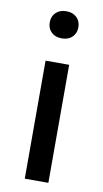

<svg xmlns="http://www.w3.org/2000/svg" viewBox="-80 -714 404 753"><g transform="rotate(10 122.0 -337.5)"><path d="M122 -567Q96 -567 80.5 -582Q65 -597 65 -621Q65 -645 80.5 -660Q96 -675 122 -675Q148 -675 163.5 -660Q179 -645 179 -621Q179 -597 163.5 -582Q148 -567 122 -567ZM75 0V-470H169V0Z"/></g></svg>

Font: Gantari Medium
Style: Regular
Weight: 500
Designer: Anugrah Pasau
Foundry: Lafontype
Version: Version 1.000; ttfautohint (v1.8.4.7-5d5b)